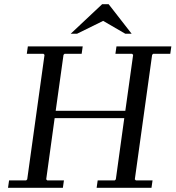

<svg xmlns="http://www.w3.org/2000/svg" viewBox="-20 -890 832 910"><path d="M532 -670H792L787 -635H706L701 -630L619 -40L624 -35H703L698 0H438L443 -35H524L529 -40L569 -330H239L199 -40L204 -35H283L278 0H18L23 -35H104L109 -40L191 -630L186 -635H107L112 -670H372L367 -635H286L281 -630L244 -365H574L611 -630L606 -635H527ZM574 -730 469 -791 345 -730H315L464 -870H495L604 -730Z"/></svg>

Font: Brygada 1918
Style: Italic
Weight: 400
Italic angle: -8°
Designer: Mateusz Machalski | Borys Kosmynka | Przemek Hoffer
Foundry: NIEPODLEGLA 2018
Version: Version 3.006